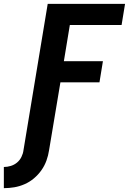

<svg xmlns="http://www.w3.org/2000/svg" viewBox="-64 -755 684 998"><path d="M-44 223V113Q-26 113 -8 107.5Q10 102 24.5 90Q39 78 47.5 60.5Q56 43 58 26L184 -735H586L568 -625H299L268 -437H471L453 -327H250L191 26Q187 53 177.5 79.5Q168 106 151.5 129.5Q135 153 112.5 172Q90 191 63.5 202.5Q37 214 10 218.5Q-17 223 -44 223Z"/></svg>

Font: Iosevka Aile Extrabold Oblique
Style: Regular
Weight: 800
Italic angle: -9°
Designer: Belleve Invis
Foundry: Belleve Invis
Version: Version 31.1.0; ttfautohint (v1.8.4)